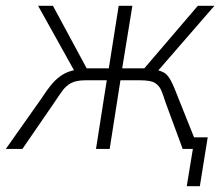

<svg xmlns="http://www.w3.org/2000/svg" viewBox="-36 -512 758 660"><path d="M606 128 627 0H600L606 -40H678L651 128ZM-16 0 104 -170Q126 -204 144 -225Q162 -246 184.5 -258.5Q207 -271 245 -275L222 -264L95 -492H146L262 -277H338L372 -492H419L384 -277H460L644 -492H701L503 -264L497 -273Q519 -268 530 -261Q541 -254 551.5 -234.5Q562 -215 579 -170L647 0H592L533 -160Q525 -186 518 -202Q511 -218 496.5 -227Q482 -236 446 -236H378L341 0H294L331 -236H258Q227 -236 209.5 -227Q192 -218 180 -202Q168 -186 151 -160L41 0Z"/></svg>

Font: Nunito Sans 7pt Condensed ExtraLight
Style: Italic
Weight: 250
Width: 3
Italic angle: -9°
Designer: Vernon Adams
Foundry: Vernon Adams
Version: Version 3.101;gftools[0.9.27]